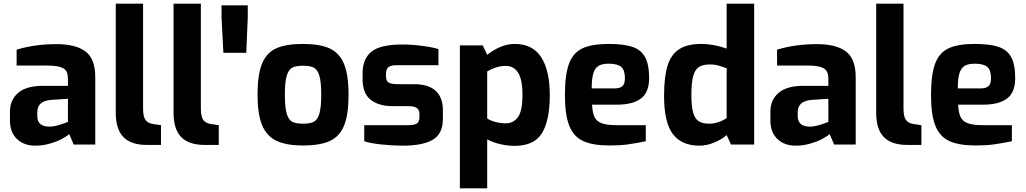

<svg xmlns="http://www.w3.org/2000/svg" viewBox="-20 -783 5559 1040"><path d="M34 -130V-178Q34 -242 78.5 -280Q123 -318 211 -318H348V-355Q348 -382 339 -397.5Q330 -413 305 -420.5Q280 -428 231 -428H70V-514Q169 -544 285 -544Q391 -544 443.5 -504Q496 -464 496 -365V0H379L355 -57Q344 -46 316 -31Q288 -16 249.5 -5Q211 6 171 6Q109 6 71.5 -30.5Q34 -67 34 -130ZM348 -123V-248L258 -242Q182 -236 182 -176V-154Q182 -97 248 -97Q271 -97 305 -107.5Q339 -118 348 -123Z M607 -173V-763H755V-195Q755 -152 768 -133.5Q781 -115 811 -111L852 -105V2H775Q690 2 648.5 -40.5Q607 -83 607 -173Z M920 -173V-763H1068V-195Q1068 -152 1081 -133.5Q1094 -115 1124 -111L1165 -105V2H1088Q1003 2 961.5 -40.5Q920 -83 920 -173Z M1180 -687V-754H1322V-687L1314 -497H1190Z M1375 -270Q1375 -379 1399.5 -438.5Q1424 -498 1477 -521.5Q1530 -545 1621 -545Q1713 -545 1766 -520.5Q1819 -496 1843.5 -436.5Q1868 -377 1868 -270Q1868 -163 1844 -103.5Q1820 -44 1767 -19.5Q1714 5 1621 5Q1530 5 1477 -20.5Q1424 -46 1399.5 -105.5Q1375 -165 1375 -270ZM1720 -270Q1720 -339 1710 -372.5Q1700 -406 1680 -416.5Q1660 -427 1621 -427Q1583 -427 1563 -416.5Q1543 -406 1533 -372.5Q1523 -339 1523 -270Q1523 -201 1533 -167.5Q1543 -134 1563 -123.5Q1583 -113 1621 -113Q1660 -113 1680 -123.5Q1700 -134 1710 -167.5Q1720 -201 1720 -270Z M1953 -18V-105H2191Q2224 -105 2238 -114Q2252 -123 2252 -149V-166Q2252 -187 2238.5 -197.5Q2225 -208 2191 -208H2107Q2032 -208 1988 -242.5Q1944 -277 1944 -354V-385Q1944 -465 1992.5 -503.5Q2041 -542 2160 -542Q2209 -542 2267 -534.5Q2325 -527 2355 -517V-430H2130Q2099 -430 2085 -420Q2071 -410 2071 -385V-369Q2071 -344 2086 -335.5Q2101 -327 2136 -327H2222Q2302 -327 2340.5 -290.5Q2379 -254 2379 -186V-138Q2379 -59 2325 -26.5Q2271 6 2161 6Q2106 6 2045.5 -0.5Q1985 -7 1953 -18Z M2471 -537H2595L2619 -486Q2694 -545 2768 -545Q2865 -545 2911.5 -473Q2958 -401 2958 -268Q2958 -130 2915.5 -61.5Q2873 7 2768 7Q2730 7 2690.5 -2Q2651 -11 2619 -28V237H2471ZM2810 -268Q2810 -354 2786 -390Q2762 -426 2720 -426Q2670 -426 2619 -396V-141Q2638 -129 2665.5 -122Q2693 -115 2720 -115Q2761 -115 2785.5 -148.5Q2810 -182 2810 -268Z M3040 -268Q3040 -378 3062 -437.5Q3084 -497 3134.5 -521Q3185 -545 3277 -545Q3359 -545 3406 -529Q3453 -513 3474.5 -473Q3496 -433 3496 -360Q3496 -282 3451.5 -249Q3407 -216 3322 -216H3187Q3189 -173 3200 -149.5Q3211 -126 3239 -115.5Q3267 -105 3321 -105H3478V-18Q3425 -7 3382 -1Q3339 5 3282 5Q3191 5 3139 -19Q3087 -43 3063.5 -102Q3040 -161 3040 -268ZM3307 -304Q3338 -304 3351.5 -316.5Q3365 -329 3365 -359Q3365 -403 3345 -420.5Q3325 -438 3277 -438Q3242 -438 3222.5 -426.5Q3203 -415 3194 -386Q3185 -357 3185 -304Z M3577 -263Q3577 -365 3595.5 -426Q3614 -487 3658 -516Q3702 -545 3779 -545Q3845 -545 3916 -520V-763H4065V0H3940L3916 -51Q3888 -27 3848 -10.5Q3808 6 3769 6Q3672 6 3624.5 -57Q3577 -120 3577 -263ZM3916 -143V-413Q3890 -423 3869.5 -428.5Q3849 -434 3827 -434Q3788 -434 3766.5 -420.5Q3745 -407 3735 -371.5Q3725 -336 3725 -270Q3725 -207 3734.5 -173.5Q3744 -140 3764.5 -126.5Q3785 -113 3821 -113Q3869 -113 3916 -143Z M4153 -130V-178Q4153 -242 4197.5 -280Q4242 -318 4330 -318H4467V-355Q4467 -382 4458 -397.5Q4449 -413 4424 -420.5Q4399 -428 4350 -428H4189V-514Q4288 -544 4404 -544Q4510 -544 4562.5 -504Q4615 -464 4615 -365V0H4498L4474 -57Q4463 -46 4435 -31Q4407 -16 4368.5 -5Q4330 6 4290 6Q4228 6 4190.5 -30.5Q4153 -67 4153 -130ZM4467 -123V-248L4377 -242Q4301 -236 4301 -176V-154Q4301 -97 4367 -97Q4390 -97 4424 -107.5Q4458 -118 4467 -123Z M4726 -173V-763H4874V-195Q4874 -152 4887 -133.5Q4900 -115 4930 -111L4971 -105V2H4894Q4809 2 4767.5 -40.5Q4726 -83 4726 -173Z M5023 -268Q5023 -378 5045 -437.5Q5067 -497 5117.5 -521Q5168 -545 5260 -545Q5342 -545 5389 -529Q5436 -513 5457.5 -473Q5479 -433 5479 -360Q5479 -282 5434.5 -249Q5390 -216 5305 -216H5170Q5172 -173 5183 -149.5Q5194 -126 5222 -115.5Q5250 -105 5304 -105H5461V-18Q5408 -7 5365 -1Q5322 5 5265 5Q5174 5 5122 -19Q5070 -43 5046.5 -102Q5023 -161 5023 -268ZM5290 -304Q5321 -304 5334.5 -316.5Q5348 -329 5348 -359Q5348 -403 5328 -420.5Q5308 -438 5260 -438Q5225 -438 5205.5 -426.5Q5186 -415 5177 -386Q5168 -357 5168 -304Z"/></svg>

Font: Exo
Style: Bold
Weight: 700
Designer: Natanael Gama
Foundry: Natanael Gama
Version: Version 1.500; ttfautohint (v1.6)